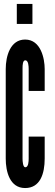

<svg xmlns="http://www.w3.org/2000/svg" viewBox="-20 -943 278 971"><path d="M65 -822H144V-923H65ZM125 -252V-141C125 -127 124 -97 108 -97C96 -97 94 -127 94 -141V-598C94 -614 95 -638 108 -638C124 -638 125 -607 125 -594V-483H206V-594C206 -646 187 -743 107 -743C32 -743 9 -659 9 -594V-141C9 -76 29 8 107 8C183 8 206 -64 206 -141V-252Z"/></svg>

Font: League Gothic Condensed
Style: Regular
Weight: 400
Width: 3
Designer: Tyler Finck
Foundry: The League of Moveable Type
Version: Version 1.001;PS 001.001;hotconv 1.0.56;makeotf.lib2.0.21325